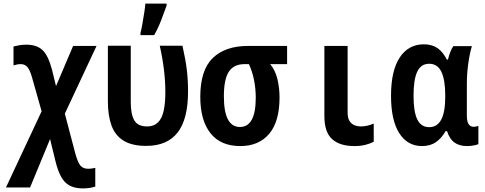

<svg xmlns="http://www.w3.org/2000/svg" viewBox="-20 -801 2690 1066"><path d="M440 245Q378 245 344 213Q310 181 289 98L258 -29L147 240H13L211 -183L157 -374Q145 -415 131 -430Q117 -445 95 -445Q77 -445 55 -438V-543Q70 -547 88 -550Q106 -553 126 -553Q184 -553 216 -523Q248 -493 269 -413L291 -323L386 -546H516L340 -170L397 47Q412 102 427 119Q442 136 470 136Q488 136 509 131V235Q494 240 476.5 242.5Q459 245 440 245Z M792 9Q713 9 666 -20Q619 -49 599 -104.5Q579 -160 579 -238V-547H706V-233Q706 -167 725.5 -133Q745 -99 797 -99Q849 -99 873.5 -143.5Q898 -188 898 -290Q898 -410 867 -547H993Q1010 -473 1017 -415Q1024 -357 1024 -293Q1024 -139 966 -65Q908 9 792 9ZM760 -619Q765 -636 770.5 -668Q776 -700 781 -731.5Q786 -763 787 -781H905V-770Q892 -733 875 -689Q858 -645 836 -606H760Z M1314 10Q1205 10 1148.5 -61.5Q1092 -133 1092 -263Q1092 -412 1161.5 -479Q1231 -546 1357 -546H1574V-445H1480Q1509 -410 1520.5 -361Q1532 -312 1532 -260Q1532 -126 1474.5 -58Q1417 10 1314 10ZM1312 -96Q1400 -96 1400 -259Q1400 -308 1390.5 -356Q1381 -404 1362 -445H1338Q1278 -445 1250.5 -403Q1223 -361 1223 -266Q1223 -96 1312 -96Z M1947 10Q1867 10 1824 -28.5Q1781 -67 1781 -157V-546H1910V-177Q1910 -145 1921 -128.5Q1932 -112 1948.5 -105.5Q1965 -99 1982 -99Q2003 -99 2021 -103.5Q2039 -108 2055 -115V-14Q2034 -3 2007.5 3.5Q1981 10 1947 10Z M2323 10Q2242 10 2196.5 -62Q2151 -134 2151 -269Q2151 -409 2199.5 -482Q2248 -555 2333 -555Q2379 -555 2409.5 -533.5Q2440 -512 2461 -470H2467Q2472 -491 2479.5 -511Q2487 -531 2497 -545H2600Q2588 -506 2580 -449Q2572 -392 2572 -333V-159Q2572 -126 2582 -111.5Q2592 -97 2609 -97Q2623 -97 2636 -102V-1Q2631 2 2613 6Q2595 10 2573 10Q2531 10 2503.5 -9.5Q2476 -29 2462 -73H2454Q2432 -34 2400.5 -12Q2369 10 2323 10ZM2363 -95Q2452 -95 2452 -263V-271Q2452 -358 2430.5 -402.5Q2409 -447 2363 -447Q2317 -447 2296.5 -403Q2276 -359 2276 -270Q2276 -180 2297 -137.5Q2318 -95 2363 -95Z"/></svg>

Font: Noto Sans Mono Condensed
Style: Bold
Weight: 700
Width: 3
Designer: Monotype Design Team
Foundry: Monotype Imaging Inc.
Version: Version 2.014